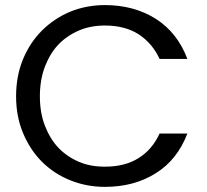

<svg xmlns="http://www.w3.org/2000/svg" viewBox="-20 -726 812 752"><path d="M43 -349.1Q43 -427.7 69.8 -493.2Q96.7 -558.6 144 -606Q191.9 -653.8 254.9 -680.2Q318.4 -706.1 391.1 -706.1Q504.9 -706.1 590.8 -651.9Q675.3 -597.7 713.9 -495.1H605Q577.1 -556.2 522.9 -591.8Q469.2 -626 391.1 -626Q334.5 -626 290 -606.9Q242.2 -586.4 209 -551.8Q176.3 -517.6 155.8 -464.8Q136.2 -412.6 136.2 -349.1Q136.2 -284.7 155.8 -233.9Q176.3 -181.2 209 -147Q242.2 -112.3 290 -91.8Q333.5 -73.2 391.1 -73.2Q469.7 -73.2 522.9 -106.9Q576.7 -140.6 605 -203.1H713.9Q674.8 -100.6 590.8 -47.9Q505.9 5.9 391.1 5.9Q318.4 5.9 254.9 -20Q191.4 -45.4 144 -92.8Q97.2 -139.6 69.8 -206.1Q43 -270 43 -349.1Z"/></svg>

Font: PoppinsZ
Style: Regular
Weight: 400
Designer: Ninad Kale (Devanagari), Jonny Pinhorn (Latin)
Foundry: Indian Type Foundry
Version: Version 3.002;FEAKit 1.0